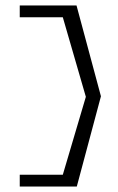

<svg xmlns="http://www.w3.org/2000/svg" viewBox="-20 -610 430 700"><path d="M52 27V70H260L348 -259L259 -590H52V-547H209L293 -257L209 27Z"/></svg>

Font: Charger Sport
Style: HLExt
Weight: 100
Designer: Jasper
Foundry: Cannot Into Space Fonts
Version: Version 1.1